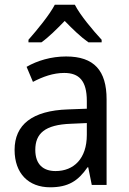

<svg xmlns="http://www.w3.org/2000/svg" viewBox="-20 -786 548 816"><path d="M298 -766H213C190 -722 138 -659 101 -617V-606H156C187 -628 221 -662 255 -697C289 -662 323 -629 356 -606H412V-617C375 -657 321 -721 298 -766ZM261 -546C197 -546 138 -528 93 -502L120 -438C162 -460 206 -476 253 -476C316 -476 349 -443 349 -357V-324L269 -321C117 -316 42 -256 42 -149C42 -49 101 10 193 10C270 10 312 -17 352 -75H355L370 0H433V-364C433 -486 380 -546 261 -546ZM281 -260 349 -263V-213C349 -111 293 -59 216 -59C164 -59 130 -87 130 -149C130 -218 170 -256 281 -260Z"/></svg>

Font: Noto Sans Malayalam SemiCondensed
Style: Regular
Weight: 400
Width: 4
Designer: Jelle Bosma - Monotype Design Team
Foundry: Monotype Imaging Inc.
Version: Version 2.104